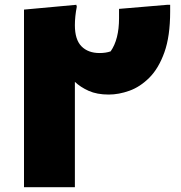

<svg xmlns="http://www.w3.org/2000/svg" viewBox="-20 -780 753 800"><path d="M80 -740 298 -760 300 -752Q296 -732 294 -712.5Q292 -693 292 -675Q292 -615 319.5 -587Q347 -559 395 -559Q421 -559 441 -566Q476 -616 476 -704V-743L677 -760H689V-732Q689 -629 665 -562Q641 -495 602.5 -456.5Q564 -418 519.5 -402Q475 -386 433 -386Q384 -386 349.5 -401.5Q315 -417 292 -439V0H80Z"/></svg>

Font: Kufam Black
Style: Italic
Weight: 900
Italic angle: -11°
Designer: Artur Schmal
Foundry: Original Type
Version: Version 1.301; ttfautohint (v1.8.3)